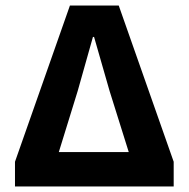

<svg xmlns="http://www.w3.org/2000/svg" viewBox="-20 -672 680 692"><path d="M34 0V-89L232 -652H408L606 -89V0ZM192 -124H444L375 -344L319 -539H315L260 -344Z"/></svg>

Font: Giro Regular
Style: Bold
Weight: 700
Designer: Paul D. Hunt
Foundry: Adobe Systems Incorporated
Version: Version 1.000;PS 1.0;hotconv 1.0.88;makeotf.lib2.5.647800